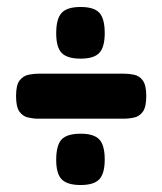

<svg xmlns="http://www.w3.org/2000/svg" viewBox="-20 -538 465 550"><path d="M89 -198Q75 -198 60 -201.5Q45 -205 35.5 -218.5Q26 -232 26 -263Q26 -295 36.5 -308Q47 -321 62 -324Q77 -327 91 -327H334Q349 -327 364 -324Q379 -321 389 -307.5Q399 -294 399 -263Q399 -232 389.5 -218.5Q380 -205 365 -201.5Q350 -198 333 -198ZM211 -8Q173 -8 157 -24Q141 -40 141 -80Q141 -122 156.5 -138.5Q172 -155 211 -155Q249 -155 264.5 -138.5Q280 -122 280 -81Q280 -41 264.5 -24.5Q249 -8 211 -8ZM211 -370Q173 -370 157 -386Q141 -402 141 -443Q141 -484 156.5 -501Q172 -518 211 -518Q249 -518 264.5 -501.5Q280 -485 280 -443Q280 -403 264.5 -386.5Q249 -370 211 -370Z"/></svg>

Font: Fredoka SemiCondensed SemiBold
Style: Regular
Weight: 600
Width: 4
Designer: Ben Nathan
Foundry: Milena B. Brandão, Ben Nathan
Version: Version 2.001